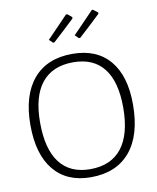

<svg xmlns="http://www.w3.org/2000/svg" viewBox="-93 -924 817 1002"><g transform="rotate(-10 315.5 -423.5)"><path d="M352 -738Q450 -839 463 -853H469L494 -834L493 -827Q443 -779 378 -720H371ZM215 -738Q313 -839 326 -853H333L356 -834V-827Q306 -779 241 -720H234ZM322 -645Q451 -645 520 -563.5Q589 -482 589 -331Q589 -168 516 -81Q443 6 308 6Q181 6 112 -77.5Q43 -161 43 -316Q43 -474 115.5 -559.5Q188 -645 322 -645ZM319 -601Q209 -601 152 -530Q95 -459 95 -321Q95 -180 150 -108Q205 -36 312 -36Q422 -36 479 -109Q536 -182 536 -323Q536 -461 481 -531Q426 -601 319 -601Z"/></g></svg>

Font: Alegreya Sans Light
Style: Regular
Weight: 300
Designer: Juan Pablo del Peral
Foundry: Huerta Tipografica
Version: Version 2.007